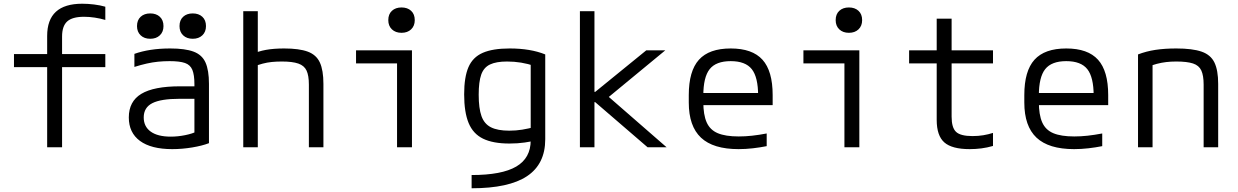

<svg xmlns="http://www.w3.org/2000/svg" viewBox="-20 -790 6640 1030"><path d="M233 0V-430H55V-500H233V-597Q233 -684 280 -727Q327 -770 421 -770Q452 -770 484.5 -766Q517 -762 545 -754V-683Q518 -691 488.5 -695.5Q459 -700 431 -700Q368 -700 340.5 -675Q313 -650 313 -594V-500H545V-430H313V0Z M904 10Q791 10 731 -34Q671 -78 671 -160Q671 -246 738 -286.5Q805 -327 946 -327H1057V-260H943Q843 -260 797 -236.5Q751 -213 751 -160Q751 -111 788.5 -84Q826 -57 896 -57Q934 -57 973.5 -65Q1013 -73 1038 -86L1023 -43V-338Q1023 -388 1012 -415Q1001 -442 972.5 -452Q944 -462 890 -462Q858 -462 828 -459Q798 -456 767 -449Q736 -442 701 -431V-501Q740 -515 788 -522.5Q836 -530 893 -530Q973 -530 1018.5 -513Q1064 -496 1082.5 -454.5Q1101 -413 1101 -340V-22Q1065 -8 1011 1Q957 10 904 10ZM786 -582Q754 -582 734.5 -600.5Q715 -619 715 -650Q715 -682 734.5 -700Q754 -718 786 -718Q818 -718 837.5 -700Q857 -682 857 -650Q857 -619 837.5 -600.5Q818 -582 786 -582ZM1014 -582Q982 -582 962.5 -600.5Q943 -619 943 -650Q943 -682 962.5 -700Q982 -718 1014 -718Q1046 -718 1065.5 -700Q1085 -682 1085 -650Q1085 -619 1065.5 -600.5Q1046 -582 1014 -582Z M1637 -336Q1637 -385 1624.5 -411.5Q1612 -438 1580.5 -449Q1549 -460 1492 -460Q1463 -460 1438 -457.5Q1413 -455 1388.5 -448.5Q1364 -442 1333 -430L1325 -497Q1365 -515 1407 -522.5Q1449 -530 1504 -530Q1585 -530 1631 -513Q1677 -496 1696 -454.5Q1715 -413 1715 -340V0H1637ZM1285 0V-730H1363V0Z M2110 0V-450H1890V-520H2190V0ZM2134 -614Q2102 -614 2082.5 -632.5Q2063 -651 2063 -682Q2063 -714 2082.5 -732Q2102 -750 2134 -750Q2166 -750 2185.5 -732Q2205 -714 2205 -682Q2205 -651 2185.5 -632.5Q2166 -614 2134 -614Z M2510 149Q2672 149 2749.5 103.5Q2827 58 2827 -37V-480L2851 -435Q2812 -448 2775.5 -454Q2739 -460 2700 -460Q2642 -460 2608.5 -444Q2575 -428 2561.5 -389.5Q2548 -351 2548 -282Q2548 -209 2563 -167Q2578 -125 2614 -107Q2650 -89 2712 -89Q2748 -89 2781.5 -94.5Q2815 -100 2853 -110L2864 -39Q2833 -31 2795 -25.5Q2757 -20 2713 -20Q2625 -20 2571.5 -46Q2518 -72 2494 -130Q2470 -188 2470 -284Q2470 -376 2493 -429.5Q2516 -483 2569.5 -506.5Q2623 -530 2714 -530Q2826 -530 2905 -498V-43Q2905 90 2807.5 155Q2710 220 2510 220Z M3091 0V-730H3169V-297H3173L3447 -520H3549L3246 -270L3556 0H3454L3173 -242H3169V0Z M3942 10Q3806 10 3740.5 -51.5Q3675 -113 3675 -240V-280Q3675 -409 3729.5 -469.5Q3784 -530 3900 -530Q4016 -530 4070.5 -469.5Q4125 -409 4125 -280V-226H3719V-291H4071L4047 -268V-277Q4047 -376 4013 -419Q3979 -462 3900 -462Q3821 -462 3787 -419Q3753 -376 3753 -277V-243Q3753 -174 3771 -133.5Q3789 -93 3830.5 -75.5Q3872 -58 3943 -58Q3978 -58 4014.5 -62Q4051 -66 4093 -74V-6Q4058 1 4019 5.5Q3980 10 3942 10Z M4510 0V-450H4290V-520H4590V0ZM4534 -614Q4502 -614 4482.5 -632.5Q4463 -651 4463 -682Q4463 -714 4482.5 -732Q4502 -750 4534 -750Q4566 -750 4585.5 -732Q4605 -714 4605 -682Q4605 -651 4585.5 -632.5Q4566 -614 4534 -614Z M5182 10Q5087 10 5046 -26Q5005 -62 5005 -147V-450H4857V-520H5005V-690H5085V-520H5307V-450H5085V-164Q5085 -105 5109 -82.5Q5133 -60 5197 -60Q5228 -60 5255 -64.5Q5282 -69 5307 -77V-7Q5276 2 5245 6Q5214 10 5182 10Z M5742 10Q5606 10 5540.5 -51.5Q5475 -113 5475 -240V-280Q5475 -409 5529.5 -469.5Q5584 -530 5700 -530Q5816 -530 5870.5 -469.5Q5925 -409 5925 -280V-226H5519V-291H5871L5847 -268V-277Q5847 -376 5813 -419Q5779 -462 5700 -462Q5621 -462 5587 -419Q5553 -376 5553 -277V-243Q5553 -174 5571 -133.5Q5589 -93 5630.5 -75.5Q5672 -58 5743 -58Q5778 -58 5814.5 -62Q5851 -66 5893 -74V-6Q5858 1 5819 5.5Q5780 10 5742 10Z M6085 -498Q6129 -515 6178.5 -522.5Q6228 -530 6290 -530Q6377 -530 6426 -513Q6475 -496 6495 -454.5Q6515 -413 6515 -340V0H6437V-336Q6437 -385 6424.5 -412Q6412 -439 6380 -449.5Q6348 -460 6290 -460Q6261 -460 6236 -457Q6211 -454 6186 -447.5Q6161 -441 6129 -428L6163 -478V0H6085Z"/></svg>

Font: M PLUS Code Latin Expanded
Style: Regular
Weight: 400
Width: 7
Designer: Coji Morishita
Foundry: UNDERFOREST DESIGN
Version: Version 1.002; ttfautohint (v1.8.3)